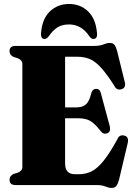

<svg xmlns="http://www.w3.org/2000/svg" viewBox="-20 -931 675 966"><path d="M28 -673.5Q28 -700 58 -700H454.5Q482.5 -700 500.5 -707.5Q518.5 -715 533 -715Q548 -715 555.8 -705.5Q563.5 -696 569.5 -673.5L608.5 -515Q611.5 -501.5 606.2 -493Q601 -484.5 591 -482Q566 -475 554.5 -500.5Q515.5 -561.5 486.2 -592.8Q457 -624 429.8 -634.8Q402.5 -645.5 369.5 -645.5H307.5V-390.5H361.5Q395.5 -390.5 412.5 -405.8Q429.5 -421 439 -462Q443 -474.5 449.2 -479.2Q455.5 -484 464 -484Q482.5 -484 487.5 -462L532.5 -295Q538.5 -267.5 519.5 -260.5Q500.5 -253 486 -272Q456.5 -310 433.5 -323Q410.5 -336 372 -336H307.5V-109Q307.5 -54.5 356.5 -54.5H378Q411 -54.5 440 -68.5Q469 -82.5 500 -120.5Q531 -158.5 570 -229.5Q580 -255 605 -249Q630 -243 622.5 -211L579 -27Q573 -5 565 4.8Q557 14.5 541 14.5Q527.5 14.5 509.8 7.2Q492 0 464 0H58Q28 0 28 -26.5Q28 -46 47.5 -55.5L69 -62Q92.5 -71 92.5 -91V-609Q92.5 -629 69 -638L47.5 -645Q28 -654 28 -673.5ZM327.5 -808Q292 -808 268.8 -793Q245.5 -778 226.5 -750Q215.5 -735 205 -735Q184 -735 186.5 -765Q192 -836.5 231.2 -873.8Q270.5 -911 327.5 -911Q384 -911 423 -873.8Q462 -836.5 468 -765Q471 -735 449.5 -735Q439 -735 428.5 -750Q389.5 -808 327.5 -808Z"/></svg>

Font: Fraunces 144pt Soft Black
Style: Regular
Weight: 900
Version: Version 1.000;[b76b70a41]